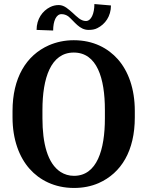

<svg xmlns="http://www.w3.org/2000/svg" viewBox="-20 -920 730 950"><path d="M42 -339C42 -230 75 -142 127 -84C175 -30 249 10 346 10C391 10 431 2 468 -14C581 -64 647 -175 647 -339V-371C647 -481 615 -568 563 -627C515 -681 443 -721 345 -721C300 -721 259 -712 222 -696C109 -646 42 -534 42 -371ZM161 -772 243 -769C243 -816 258 -850 284 -850C297 -850 308 -846 318 -839C349 -813 373 -772 418 -772C434 -772 449 -774 462 -781C500 -800 529 -839 529 -893L447 -900C447 -852 431 -816 405 -816C379 -816 359 -839 340 -856C320 -873 299 -895 271 -895C256 -895 242 -892 228 -885C190 -866 161 -826 161 -772ZM190 -335V-376C190 -533 231 -660 345 -660C460 -660 499 -533 499 -376V-335C499 -179 460 -50 346 -50C321 -50 299 -57 280 -69C215 -111 190 -211 190 -335Z"/></svg>

Font: Aerodynamic
Style: Regular
Weight: 500
Designer: Google
Version: Version 2.000980; 2014